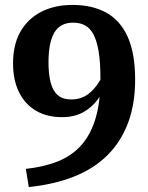

<svg xmlns="http://www.w3.org/2000/svg" viewBox="-20 -673 600 780"><path d="M85 13 97 87Q201 76 281.5 44Q362 12 417 -43Q472 -98 500.5 -174.5Q529 -251 529 -349Q529 -457 498.5 -524Q468 -591 411 -622Q354 -653 275 -653Q201 -653 146.5 -624.5Q92 -596 62.5 -543.5Q33 -491 33 -416Q33 -347 57.5 -298Q82 -249 126.5 -223Q171 -197 232 -197Q281 -197 317 -216.5Q353 -236 377.5 -269.5Q402 -303 418 -343L411 -392Q392 -352 371.5 -324.5Q351 -297 326.5 -283Q302 -269 270 -269Q234 -269 214 -287Q194 -305 185.5 -339Q177 -373 177 -419Q177 -460 183 -490.5Q189 -521 201 -541Q213 -561 232 -571Q251 -581 277 -581Q304 -581 324.5 -570.5Q345 -560 359 -534.5Q373 -509 380.5 -465Q388 -421 388 -353Q388 -259 368.5 -193Q349 -127 311 -84Q273 -41 216.5 -18Q160 5 85 13Z"/></svg>

Font: Roboto Serif 20pt SemiBold
Style: Regular
Weight: 600
Version: Version 1.008